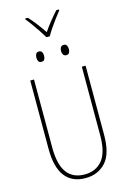

<svg xmlns="http://www.w3.org/2000/svg" viewBox="-162 -1196 854 1280"><g transform="rotate(-15 265.0 -556.0)"><path d="M263 10Q170 10 122 -53Q74 -116 74 -241V-714H100V-245Q100 -127 141.5 -71Q183 -15 264 -15Q341 -15 385.5 -68.5Q430 -122 430 -241V-714H456V-237Q456 -106 402.5 -48Q349 10 263 10ZM350 -815Q336 -815 329.5 -825.5Q323 -836 323 -850Q323 -865 329.5 -875.5Q336 -886 350 -886Q365 -886 371 -875.5Q377 -865 377 -850Q377 -836 371.5 -825.5Q366 -815 350 -815ZM179 -815Q164 -815 158.5 -825.5Q153 -836 153 -850Q153 -864 158.5 -875Q164 -886 179 -886Q195 -886 200.5 -875Q206 -864 206 -850Q206 -836 200.5 -825.5Q195 -815 179 -815ZM253 -965Q240 -987 221.5 -1015Q203 -1043 183.5 -1070Q164 -1097 148 -1116V-1122H167Q192 -1095 218 -1061Q244 -1027 264 -997Q284 -1027 310 -1059.5Q336 -1092 363 -1122H382V-1116Q365 -1095 345 -1068Q325 -1041 306.5 -1014Q288 -987 276 -965Z"/></g></svg>

Font: Noto Sans Mono Condensed Thin
Style: Regular
Weight: 100
Width: 3
Designer: Monotype Design Team
Foundry: Monotype Imaging Inc.
Version: Version 2.014; ttfautohint (v1.8.4.7-5d5b)